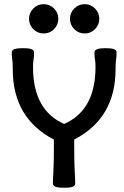

<svg xmlns="http://www.w3.org/2000/svg" viewBox="-20 -883 589 911"><path d="M284.2 7.8Q252.4 7.8 241.7 2.4Q231 -2.9 231 -12.7Q231 -33.2 233.4 -70.3Q235.8 -107.4 235.8 -220.7Q40.5 -322.3 40.5 -554.2Q40.5 -588.9 38.1 -601.1Q35.6 -613.3 35.6 -633.8Q35.6 -643.6 46.4 -648.9Q57.1 -654.3 88.9 -654.3Q120.6 -654.3 131.1 -648.9Q141.6 -643.6 141.6 -633.8Q141.6 -613.3 139.2 -601.1Q136.7 -588.9 136.7 -564.9Q136.7 -359.9 284.2 -294.9Q433.1 -359.9 433.1 -564.9Q433.1 -588.9 430.7 -601.1Q428.2 -613.3 428.2 -633.8Q428.2 -643.6 439 -648.9Q449.7 -654.3 481 -654.3Q512.2 -654.3 522.7 -648.9Q533.2 -643.6 533.2 -633.8Q533.2 -613.3 530.8 -601.1Q528.3 -588.9 528.3 -554.2Q528.3 -322.3 332 -220.7Q332 -107.4 334.5 -70.3Q336.9 -33.2 336.9 -12.7Q336.9 -2.9 326.4 2.4Q315.9 7.8 284.2 7.8ZM381.8 -724.1Q353 -724.1 332.5 -744.6Q312 -765.1 312 -793.9Q312 -822.3 332.5 -842.8Q353 -863.3 381.8 -863.3Q410.2 -863.3 430.7 -842.8Q451.2 -822.3 451.2 -793.9Q451.2 -765.1 430.7 -744.6Q410.2 -724.1 381.8 -724.1ZM187.5 -724.1Q158.7 -724.1 138.2 -744.6Q117.7 -765.1 117.7 -793.9Q117.7 -822.3 138.2 -842.8Q158.7 -863.3 187.5 -863.3Q215.8 -863.3 236.3 -842.8Q256.8 -822.3 256.8 -793.9Q256.8 -765.1 236.3 -744.6Q215.8 -724.1 187.5 -724.1Z"/></svg>

Font: Bainsley
Style: Regular
Weight: 400
Designer: Paul James MIller
Foundry: High-Logic / Made with FontCreator
Version: Version 1.411;March 28, 2021;FontCreator 13.0.0.2683 64-bit